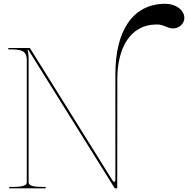

<svg xmlns="http://www.w3.org/2000/svg" viewBox="-20 -1020 1018 1040"><path d="M25 -760V-752.5H31C91 -752.5 125 -748 125 -695V-35C125 -20.5 118.5 -7.5 50 -7.5H30V0H227.5V-7.5H210C141.5 -7.5 135 -20.5 135 -35V-694.5C135 -722.5 133.5 -732 129 -750H133.5L600 -2.5C601 -0.5 603 0 604.5 0H615L615.5 -591.5C615.5 -756.5 683 -887.5 829 -887.5C869.5 -887.5 885.5 -866 916.5 -866C950.5 -866 978.5 -891.5 978.5 -923C978.5 -965 932.5 -999.5 875.5 -999.5C695 -999.5 605 -847 605 -620V-48C605 -39.5 602.5 -35 599 -35C596 -35 592 -38 588.5 -44L143.5 -757.5C143 -758.5 141.5 -760 139.5 -760Z"/></svg>

Font: ZnikomitNo24
Style: Regular
Weight: 500
Designer: gluk
Foundry: gluk
Version: Version 0.55